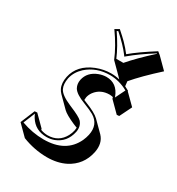

<svg xmlns="http://www.w3.org/2000/svg" viewBox="-171 -753 854 926"><g transform="rotate(30 256.0 -289.5)"><path d="M67.4 -96.2 81.5 -97.2 138.2 -40.5Q139.2 -37.1 140.1 -34.2Q158.7 -27.3 178.7 -26.9Q240.2 -26.9 269 -80.6Q277.3 -96.2 280.8 -112.8Q282.2 -121.6 282.7 -128.9Q278.8 -130.4 271.5 -133.3Q264.6 -136.2 261.7 -137.2Q211.4 -159.2 194.3 -175.8L137.7 -232.4Q128.4 -242.2 123.5 -252Q110.4 -278.8 118.2 -316.9Q133.8 -390.1 215.8 -423.3Q255.9 -439 296.4 -439Q321.3 -439 344.2 -433.1L332.5 -445.3L275.9 -502Q250.5 -564 202.1 -631.8L225.1 -645Q255.9 -617.7 270.5 -603Q294.4 -578.6 312 -555.2Q358.4 -594.2 439 -645L455.1 -631.8L511.7 -575.2Q428.7 -500 382.3 -445.3L385.3 -418.9Q397.5 -413.1 407.7 -407.2L408.7 -403.8L465.3 -347.7L432.1 -280.3L418.9 -279.3L362.3 -335.9Q360.8 -340.8 359.9 -344.2Q350.6 -346.2 341.3 -346.7Q291 -346.7 262.7 -309.1Q252.4 -294.9 249 -279.3Q247.6 -270 247.6 -263.2Q252.9 -261.2 260.7 -257.8Q319.8 -234.9 340.8 -214.4L397.5 -157.7Q428.7 -124.5 417.5 -70.3Q400.9 7.8 331.5 43.9Q287.1 66.4 228.5 66.4Q157.7 65.9 91.3 39.6L34.7 -17.1ZM282.2 -512.2H321.3Q366.2 -564.5 439.9 -631.3L438.5 -632.8Q362.8 -585 318.4 -547.4L310.1 -540.5L303.7 -549.3Q276.4 -585.9 223.6 -632.8L216.8 -628.9Q258.8 -567.4 282.2 -512.2ZM74.2 -86.9 47.9 -22.5Q110.4 0 171.9 0Q295.4 0 339.4 -93.8Q347.2 -111.3 351.1 -128.9Q364.7 -192.4 313.5 -223.1Q294.9 -233.9 257.3 -248.5Q202.6 -269 188.5 -293.5Q177.7 -313.5 182.6 -337.9Q192.9 -385.7 244.6 -405.3Q264.2 -412.6 284.7 -413.1Q344.7 -413.1 368.2 -351.6Q369.1 -349.1 369.6 -347.2L396.5 -401.9Q348.6 -428.7 296.4 -429.2Q220.7 -429.2 168.5 -382.8Q136.7 -353.5 127.9 -314.9Q121.1 -279.3 132.3 -256.3Q145 -230.5 201.2 -206.5Q205.1 -205.1 209 -203.1Q264.2 -180.2 277.3 -166.5Q297.4 -144.5 291 -110.8Q277.3 -46.4 220.2 -24.4Q200.2 -17.1 178.7 -17.1Q115.7 -17.1 84 -67.9Q78.1 -77.6 74.2 -86.9Z"/></g></svg>

Font: Linux Biolinum Shadow O
Style: Italic
Weight: 400
Italic angle: -12°
Designer: Philipp H. Poll
Foundry: Philipp H. Poll
Version: Version 0.6.2